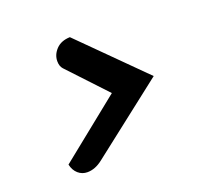

<svg xmlns="http://www.w3.org/2000/svg" viewBox="-91 -589 735 689"><g transform="rotate(-20 277.0 -244.5)"><path d="M133 -6Q113 -6 98 -19Q83 -32 78 -55L312 -243L177 -387Q167 -398 167 -417Q167 -442 186 -462Q205 -482 239 -483L474 -249L192 -29Q163 -6 133 -6Z"/></g></svg>

Font: Sansita
Style: Italic
Weight: 400
Italic angle: -11°
Designer: Pablo Cosgaya
Foundry: Omnibus-Type
Version: Version 1.006